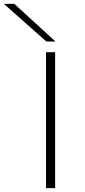

<svg xmlns="http://www.w3.org/2000/svg" viewBox="-101 -969 440 989"><path d="M136 0V-700H183V0ZM138 -755 -81 -949H-27L185 -755Z"/></svg>

Font: Georama ExtraExtended ExtraLight
Style: Regular
Weight: 200
Width: 8
Designer: Jean-Baptiste Levee
Foundry: Production Type
Version: Version 1.000